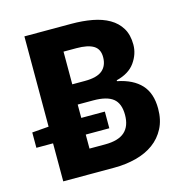

<svg xmlns="http://www.w3.org/2000/svg" viewBox="-99 -743 797 834"><g transform="rotate(-15 300.0 -326.0)"><path d="M84 0V-171H9V-240L84 -246V-652H295Q346 -652 389 -644Q432 -636 464 -617.5Q496 -599 514 -569Q532 -539 532 -495Q532 -453 505.5 -415.5Q479 -378 422 -364V-360Q492 -346 528 -307Q564 -268 564 -199Q564 -148 544.5 -110.5Q525 -73 491.5 -48.5Q458 -24 412 -12Q366 0 313 0ZM231 -108H301Q361 -108 389.5 -133.5Q418 -159 418 -210Q418 -261 390 -283.5Q362 -306 301 -306H231V-246H337V-171H231ZM231 -397H288Q342 -397 366.5 -417.5Q391 -438 391 -477Q391 -513 365.5 -528.5Q340 -544 289 -544H231Z"/></g></svg>

Font: Source Code Pro
Style: Bold
Weight: 700
Monospace: yes
Designer: Paul D. Hunt, Teo Tuominen
Foundry: Adobe Systems Incorporated
Version: Version 2.030;PS 1.000;hotconv 16.6.51;makeotf.lib2.5.65220